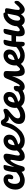

<svg xmlns="http://www.w3.org/2000/svg" viewBox="1822 -2386 580 4263"><g transform="rotate(-90 2111.5 -255.0)"><path d="M240 5Q140 5 86.5 -52Q33 -109 33 -197Q33 -281 65.5 -341.5Q98 -402 149 -434Q200 -466 255 -466Q312 -466 341.5 -433Q371 -400 371 -350Q371 -310 353 -280Q335 -250 304 -250Q285 -250 273.5 -259Q262 -268 262 -284Q262 -299 267 -312.5Q272 -326 272 -341Q272 -368 247 -368Q224 -368 204 -347.5Q184 -327 172 -292.5Q160 -258 160 -215Q160 -99 261 -99Q299 -99 347 -125Q395 -151 443 -209Q451 -218 457.5 -220.5Q464 -223 470 -223Q484 -223 491 -210.5Q498 -198 498 -178Q498 -164 494.5 -147.5Q491 -131 479 -116Q430 -56 364 -25.5Q298 5 240 5Z M488 5Q449 5 434 -36.5Q419 -78 419 -163Q419 -223 428 -286Q437 -349 456 -410Q465 -439 485 -452.5Q505 -466 543 -466Q563 -466 571 -461Q579 -456 579 -442Q579 -435 574.5 -414Q570 -393 564 -370Q558 -346 550.5 -311.5Q543 -277 538 -226Q574 -318 615 -370.5Q656 -423 695.5 -444.5Q735 -466 765 -466Q830 -466 830 -401Q830 -375 824 -340Q818 -305 809.5 -268Q801 -231 795 -198.5Q789 -166 789 -145Q789 -105 818 -105Q840 -105 868.5 -132Q897 -159 939 -209Q947 -218 953.5 -220.5Q960 -223 966 -223Q980 -223 987 -210.5Q994 -198 994 -178Q994 -164 991 -147.5Q988 -131 975 -116Q953 -89 923 -61Q893 -33 855 -14Q817 5 770 5Q718 5 692.5 -25Q667 -55 667 -110Q667 -135 674 -170.5Q681 -206 687.5 -241Q694 -276 694 -297Q694 -313 683 -313Q671 -313 647.5 -280.5Q624 -248 599.5 -194Q575 -140 559 -75Q548 -28 533.5 -11.5Q519 5 488 5Z M1119 5Q1013 5 955.5 -52.5Q898 -110 898 -208Q898 -278 926.5 -336.5Q955 -395 1006 -430.5Q1057 -466 1124 -466Q1181 -466 1216.5 -431.5Q1252 -397 1252 -338Q1252 -295 1232.5 -258Q1213 -221 1165.5 -191.5Q1118 -162 1035 -141Q1061 -95 1130 -95Q1159 -95 1195 -109Q1231 -123 1267 -148.5Q1303 -174 1332 -209Q1340 -218 1346.5 -220.5Q1353 -223 1359 -223Q1373 -223 1380 -210.5Q1387 -198 1387 -178Q1387 -164 1384 -147.5Q1381 -131 1368 -116Q1348 -92 1311 -63.5Q1274 -35 1225 -15Q1176 5 1119 5ZM1019 -221V-219Q1079 -233 1112.5 -261Q1146 -289 1146 -326Q1146 -346 1135.5 -357Q1125 -368 1107 -368Q1082 -368 1062 -348Q1042 -328 1030.5 -294.5Q1019 -261 1019 -221Z M1915 -223Q1943 -223 1943 -178Q1943 -141 1924 -116Q1875 -52 1804 -18.5Q1733 15 1664 15Q1581 15 1536 -19.5Q1491 -54 1490 -124Q1490 -175 1513 -215Q1536 -255 1576 -289Q1616 -323 1663 -355Q1653 -351 1639.5 -349.5Q1626 -348 1618 -348Q1587 -348 1563 -365Q1539 -382 1526 -416Q1514 -363 1497.5 -317.5Q1481 -272 1461 -240Q1421 -175 1385.5 -136.5Q1350 -98 1321 -69Q1302 -51 1285 -50.5Q1268 -50 1257.5 -62Q1247 -74 1246.5 -92Q1246 -110 1261 -128Q1284 -156 1310 -185.5Q1336 -215 1360 -255Q1380 -287 1399.5 -331.5Q1419 -376 1442 -458Q1461 -525 1524 -525Q1569 -525 1587 -484Q1597 -462 1613 -449.5Q1629 -437 1666 -437Q1691 -437 1714.5 -445Q1738 -453 1758 -460.5Q1778 -468 1790 -468Q1806 -468 1816.5 -458.5Q1827 -449 1827 -428Q1827 -403 1817.5 -385.5Q1808 -368 1791 -354Q1703 -285 1659 -239Q1615 -193 1615 -146Q1615 -123 1630 -109.5Q1645 -96 1677 -96Q1706 -96 1744 -109Q1782 -122 1820.5 -147.5Q1859 -173 1888 -209Q1899 -223 1915 -223Z M2068 5Q1962 5 1904.5 -52.5Q1847 -110 1847 -208Q1847 -278 1875.5 -336.5Q1904 -395 1955 -430.5Q2006 -466 2073 -466Q2130 -466 2165.5 -431.5Q2201 -397 2201 -338Q2201 -295 2181.5 -258Q2162 -221 2114.5 -191.5Q2067 -162 1984 -141Q2010 -95 2079 -95Q2108 -95 2144 -109Q2180 -123 2216 -148.5Q2252 -174 2281 -209Q2289 -218 2295.5 -220.5Q2302 -223 2308 -223Q2322 -223 2329 -210.5Q2336 -198 2336 -178Q2336 -164 2333 -147.5Q2330 -131 2317 -116Q2297 -92 2260 -63.5Q2223 -35 2174 -15Q2125 5 2068 5ZM1968 -221V-219Q2028 -233 2061.5 -261Q2095 -289 2095 -326Q2095 -346 2084.5 -357Q2074 -368 2056 -368Q2031 -368 2011 -348Q1991 -328 1979.5 -294.5Q1968 -261 1968 -221Z M2845 -223Q2859 -223 2866 -210.5Q2873 -198 2873 -178Q2873 -164 2870 -147.5Q2867 -131 2854 -116Q2831 -89 2803.5 -61Q2776 -33 2740.5 -14Q2705 5 2656 5Q2606 5 2581 -28Q2556 -61 2550 -123Q2544 -185 2551 -273H2549Q2510 -143 2452 -69.5Q2394 4 2317 4Q2265 4 2236.5 -34.5Q2208 -73 2208 -126Q2208 -174 2230.5 -206Q2253 -238 2296 -238Q2315 -238 2324.5 -230Q2334 -222 2332 -208Q2329 -191 2326 -166.5Q2323 -142 2325.5 -124Q2328 -106 2342 -106Q2348 -106 2354.5 -110.5Q2361 -115 2373 -134Q2385 -153 2407 -194Q2430 -238 2454.5 -293Q2479 -348 2495 -391Q2511 -433 2532 -448.5Q2553 -464 2592 -464Q2631 -464 2649.5 -448Q2668 -432 2666 -392Q2665 -374 2664 -343Q2663 -312 2662 -278Q2661 -244 2660 -217Q2659 -154 2671 -127Q2683 -100 2703 -100Q2726 -100 2751.5 -130Q2777 -160 2818 -209Q2826 -218 2832.5 -220.5Q2839 -223 2845 -223Z M3010 5Q2904 5 2846.5 -52.5Q2789 -110 2789 -208Q2789 -278 2817.5 -336.5Q2846 -395 2897 -430.5Q2948 -466 3015 -466Q3072 -466 3107.5 -431.5Q3143 -397 3143 -338Q3143 -295 3123.5 -258Q3104 -221 3056.5 -191.5Q3009 -162 2926 -141Q2952 -95 3021 -95Q3050 -95 3086 -109Q3122 -123 3158 -148.5Q3194 -174 3223 -209Q3231 -218 3237.5 -220.5Q3244 -223 3250 -223Q3264 -223 3271 -210.5Q3278 -198 3278 -178Q3278 -164 3275 -147.5Q3272 -131 3259 -116Q3239 -92 3202 -63.5Q3165 -35 3116 -15Q3067 5 3010 5ZM2910 -221V-219Q2970 -233 3003.5 -261Q3037 -289 3037 -326Q3037 -346 3026.5 -357Q3016 -368 2998 -368Q2973 -368 2953 -348Q2933 -328 2921.5 -294.5Q2910 -261 2910 -221Z M3268 5Q3229 5 3214 -36.5Q3199 -78 3199 -163Q3199 -223 3208 -286Q3217 -349 3236 -410Q3245 -439 3264.5 -452.5Q3284 -466 3323 -466Q3343 -466 3351 -461Q3359 -456 3359 -442Q3359 -435 3354.5 -414Q3350 -393 3344 -370Q3341 -358 3337 -337Q3333 -316 3329 -290H3457Q3463 -318 3470.5 -348Q3478 -378 3486 -410Q3494 -439 3510 -452.5Q3526 -466 3560 -466Q3583 -466 3592 -460.5Q3601 -455 3601 -440Q3601 -426 3595.5 -397Q3590 -368 3582.5 -332Q3575 -296 3567 -259Q3559 -222 3553.5 -192Q3548 -162 3548 -145Q3548 -125 3556.5 -115Q3565 -105 3577 -105Q3599 -105 3627.5 -132Q3656 -159 3698 -209Q3706 -218 3712.5 -220.5Q3719 -223 3725 -223Q3739 -223 3746 -210.5Q3753 -198 3753 -178Q3753 -164 3750 -147.5Q3747 -131 3734 -116Q3711 -89 3681 -61Q3651 -33 3613.5 -14Q3576 5 3529 5Q3478 5 3457.5 -25.5Q3437 -56 3435 -111Q3434 -144 3440 -188Q3404 -188 3373.5 -188Q3343 -188 3318 -190Q3316 -169 3316 -151Q3316 -91 3314 -57Q3312 -23 3302.5 -9Q3293 5 3268 5Z M3795 5Q3732 5 3695.5 -40Q3659 -85 3659 -158Q3659 -219 3680.5 -274.5Q3702 -330 3739 -373.5Q3776 -417 3824 -442.5Q3872 -468 3925 -468Q3949 -468 3956 -458.5Q3963 -449 3967 -429Q3979 -431 3990 -432Q4001 -433 4011 -433Q4040 -433 4050 -422.5Q4060 -412 4060 -398Q4060 -381 4054.5 -349Q4049 -317 4041 -279Q4033 -241 4027.5 -204Q4022 -167 4022 -138Q4022 -123 4029.5 -114Q4037 -105 4049 -105Q4069 -105 4097.5 -132Q4126 -159 4168 -209Q4176 -218 4182.5 -220.5Q4189 -223 4195 -223Q4209 -223 4216 -210.5Q4223 -198 4223 -178Q4223 -164 4220 -147.5Q4217 -131 4204 -116Q4182 -89 4153 -61Q4124 -33 4092 -14Q4060 5 4028 5Q3996 5 3968 -17Q3940 -39 3926 -79Q3907 -48 3874.5 -21.5Q3842 5 3795 5ZM3831 -96Q3852 -96 3872.5 -121Q3893 -146 3902 -191L3939 -375Q3897 -374 3861.5 -343Q3826 -312 3805 -263Q3784 -214 3784 -157Q3784 -126 3796.5 -111Q3809 -96 3831 -96Z"/></g></svg>

Font: Pacifico
Style: Regular
Weight: 400
Designer: Vernon Adams
Foundry: Vernon Adams
Version: Version 3.010; ttfautohint (v1.8.4.7-5d5b)